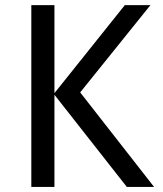

<svg xmlns="http://www.w3.org/2000/svg" viewBox="-20 -734 640 754"><path d="M585 0H478L193.8 -361.8V0H103V-713.9H193.8V-368.2L470.2 -713.9H570.8L294.9 -371.1Z"/></svg>

Font: Noto Mono
Style: Regular
Weight: 400
Designer: Monotype Design Team
Foundry: Monotype Imaging Inc.
Version: Version 1.00